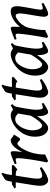

<svg xmlns="http://www.w3.org/2000/svg" viewBox="886 -1500 634 2445"><g transform="rotate(-90 1202.5 -277.0)"><path d="M327.6 -427.2Q321.3 -418 308.3 -406.2Q295.4 -394.5 282.7 -384.5Q270 -374.5 264.2 -371.1Q258.3 -384.8 241.7 -388.9Q225.1 -393.1 190.4 -393.1H35.2L26.4 -409.7L78.6 -441.9H316.9ZM296.9 -63.5Q247.1 -24.4 199.5 -2.2Q151.9 20 128.4 20Q102.5 20 81.3 -7.6Q60.1 -35.2 60.1 -78.1Q60.1 -96.7 61.3 -116Q62.5 -135.3 66.9 -162.1L114.3 -459Q120.6 -498 127.7 -512.5Q134.8 -526.9 147.9 -535.6L211.9 -574.2L225.6 -562Q222.2 -558.6 215.1 -536.4Q208 -514.2 200.7 -470.2L156.2 -185.1Q153.3 -166 151.9 -145Q150.4 -124 150.4 -114.3Q150.4 -84 160.9 -70.1Q171.4 -56.2 185.1 -56.2Q202.1 -56.2 226.1 -63.5Q250 -70.8 286.6 -87.4Z M712.4 -415Q704.6 -404.8 693.4 -386Q682.1 -367.2 671.6 -352.1Q661.1 -336.9 654.8 -336.9Q642.6 -336.9 633.5 -345.7Q624.5 -354.5 616.5 -363.3Q608.4 -372.1 598.6 -372.1Q581.5 -372.1 558.8 -345.2Q536.1 -318.4 514.9 -276.1Q493.7 -233.9 480 -187Q469.7 -150.4 463.1 -103.8Q456.5 -57.1 458 -18.6Q449.7 -14.6 432.9 -6.8Q416 1 399.4 8.5Q382.8 16.1 375 20L357.4 3.4Q368.2 -48.3 377.9 -103.3Q387.7 -158.2 395.3 -208.7Q402.8 -259.3 407.2 -299.3Q411.6 -339.4 411.6 -361.3Q411.6 -383.8 405.5 -388.9Q399.4 -394 391.6 -394Q383.8 -394 366.9 -389.4Q350.1 -384.8 342.3 -382.3L335 -405.3Q362.8 -418 392.8 -429.7Q422.9 -441.4 446.8 -449.2Q470.7 -457 480 -457Q493.7 -457 496.8 -446.5Q500 -436 500 -403.3Q500 -396.5 498 -379.2Q496.1 -361.8 493.4 -342.8Q490.7 -323.7 488.8 -311.5Q520.5 -371.6 546.9 -402.8Q573.2 -434.1 596.2 -445.6Q619.1 -457 640.1 -457Q657.7 -457 674.3 -440.4Q690.9 -423.8 712.4 -415Z M1113.8 -39.6Q1072.3 -11.2 1042.2 4.4Q1012.2 20 997.1 20Q985.4 20 973.1 7.8Q960.9 -4.4 952.9 -37.6Q944.8 -70.8 944.8 -133.8Q944.8 -147.5 949.5 -181.2Q954.1 -214.8 960.9 -254.6Q967.8 -294.4 973.9 -328.1Q980 -361.8 982.4 -376Q985.4 -391.1 1002.2 -405.8Q1019 -420.4 1042 -433.6Q1064.9 -446.8 1086.9 -457L1098.6 -435.1Q1082 -421.4 1075.2 -410.4Q1068.4 -399.4 1062 -366.2Q1051.8 -319.8 1044.2 -272.9Q1036.6 -226.1 1032.2 -190.2Q1027.8 -154.3 1027.8 -140.1Q1027.8 -91.8 1034.4 -70.1Q1041 -48.3 1052.7 -48.3Q1062.5 -48.3 1075.2 -51Q1087.9 -53.7 1107.4 -62ZM1068.8 -409.2Q1054.7 -399.4 1046.6 -382.6Q1038.6 -365.7 1032.5 -352.3Q1026.4 -338.9 1017.6 -338.9Q1009.3 -338.9 992.9 -354Q976.6 -369.1 954.8 -384.5Q933.1 -399.9 907.7 -399.9Q875 -399.4 848.9 -377.2Q822.8 -355 804.2 -321Q785.6 -287.1 775.9 -250.5Q766.1 -213.9 766.1 -185.1Q766.1 -125 784.4 -90.8Q802.7 -56.6 828.1 -56.6Q842.8 -56.6 865.7 -79.8Q888.7 -103 913.8 -139.4Q939 -175.8 959.5 -214.8L948.2 -125.5Q930.7 -95.7 904.3 -61.8Q877.9 -27.8 848.4 -3.9Q818.8 20 791 20Q769 20 744.1 3.2Q719.2 -13.7 701.9 -50.8Q684.6 -87.9 684.6 -148.9Q684.6 -226.1 721.4 -294.9Q758.3 -363.8 827.1 -411.1Q853.5 -429.2 889.4 -443.1Q925.3 -457 959 -457Q981.9 -457 1002.7 -445.6Q1023.4 -434.1 1040.3 -422.4Q1057.1 -410.6 1068.8 -409.2Z M1449.2 -427.2Q1442.9 -418 1429.9 -406.2Q1417 -394.5 1404.3 -384.5Q1391.6 -374.5 1385.7 -371.1Q1379.9 -384.8 1363.3 -388.9Q1346.7 -393.1 1312 -393.1H1156.7L1147.9 -409.7L1200.2 -441.9H1438.5ZM1418.5 -63.5Q1368.7 -24.4 1321 -2.2Q1273.4 20 1250 20Q1224.1 20 1202.9 -7.6Q1181.6 -35.2 1181.6 -78.1Q1181.6 -96.7 1182.9 -116Q1184.1 -135.3 1188.5 -162.1L1235.8 -459Q1242.2 -498 1249.3 -512.5Q1256.3 -526.9 1269.5 -535.6L1333.5 -574.2L1347.2 -562Q1343.8 -558.6 1336.7 -536.4Q1329.6 -514.2 1322.3 -470.2L1277.8 -185.1Q1274.9 -166 1273.4 -145Q1272 -124 1272 -114.3Q1272 -84 1282.5 -70.1Q1293 -56.2 1306.6 -56.2Q1323.7 -56.2 1347.7 -63.5Q1371.6 -70.8 1408.2 -87.4Z M1891.6 -39.6Q1850.1 -11.2 1820.1 4.4Q1790 20 1774.9 20Q1763.2 20 1751 7.8Q1738.8 -4.4 1730.7 -37.6Q1722.7 -70.8 1722.7 -133.8Q1722.7 -147.5 1727.3 -181.2Q1731.9 -214.8 1738.8 -254.6Q1745.6 -294.4 1751.7 -328.1Q1757.8 -361.8 1760.3 -376Q1763.2 -391.1 1780 -405.8Q1796.9 -420.4 1819.8 -433.6Q1842.8 -446.8 1864.7 -457L1876.5 -435.1Q1859.9 -421.4 1853 -410.4Q1846.2 -399.4 1839.8 -366.2Q1829.6 -319.8 1822 -272.9Q1814.5 -226.1 1810.1 -190.2Q1805.7 -154.3 1805.7 -140.1Q1805.7 -91.8 1812.3 -70.1Q1818.8 -48.3 1830.6 -48.3Q1840.3 -48.3 1853 -51Q1865.7 -53.7 1885.3 -62ZM1846.7 -409.2Q1832.5 -399.4 1824.5 -382.6Q1816.4 -365.7 1810.3 -352.3Q1804.2 -338.9 1795.4 -338.9Q1787.1 -338.9 1770.8 -354Q1754.4 -369.1 1732.7 -384.5Q1710.9 -399.9 1685.5 -399.9Q1652.8 -399.4 1626.7 -377.2Q1600.6 -355 1582 -321Q1563.5 -287.1 1553.7 -250.5Q1543.9 -213.9 1543.9 -185.1Q1543.9 -125 1562.3 -90.8Q1580.6 -56.6 1606 -56.6Q1620.6 -56.6 1643.6 -79.8Q1666.5 -103 1691.7 -139.4Q1716.8 -175.8 1737.3 -214.8L1726.1 -125.5Q1708.5 -95.7 1682.1 -61.8Q1655.8 -27.8 1626.2 -3.9Q1596.7 20 1568.8 20Q1546.9 20 1522 3.2Q1497.1 -13.7 1479.7 -50.8Q1462.4 -87.9 1462.4 -148.9Q1462.4 -226.1 1499.3 -294.9Q1536.1 -363.8 1605 -411.1Q1631.3 -429.2 1667.2 -443.1Q1703.1 -457 1736.8 -457Q1759.8 -457 1780.5 -445.6Q1801.3 -434.1 1818.1 -422.4Q1835 -410.6 1846.7 -409.2Z M2388.2 -41.5Q2343.8 -15.1 2306.6 2.4Q2269.5 20 2249 20Q2231.9 20 2221.9 4.6Q2211.9 -10.7 2211.9 -37.1Q2211.9 -47.4 2216.1 -76.2Q2220.2 -105 2226.6 -143.1Q2232.9 -181.2 2239.3 -219.5Q2245.6 -257.8 2250 -288.3Q2254.4 -318.8 2254.4 -332Q2254.4 -366.2 2247.3 -379.9Q2240.2 -393.6 2221.2 -393.6Q2212.4 -393.6 2190.7 -381.8Q2168.9 -370.1 2142.6 -345.7Q2116.2 -321.3 2093.8 -283.2Q2079.6 -259.8 2071.3 -227.1Q2063 -194.3 2054.7 -147Q2046.9 -103.5 2044.7 -74.5Q2042.5 -45.4 2043.5 -18.6Q2034.7 -14.6 2017.8 -7.1Q2001 0.5 1984.6 8.3Q1968.3 16.1 1960 20L1942.9 3.4Q1952.6 -44.9 1962.4 -101.3Q1972.2 -157.7 1979.7 -210.9Q1987.3 -264.2 1991.9 -304.7Q1996.6 -345.2 1996.6 -362.3Q1996.6 -384.8 1991.9 -389.9Q1987.3 -395 1978.5 -395Q1971.2 -395 1953.9 -390.1Q1936.5 -385.3 1927.7 -382.3L1919.9 -406.2Q1947.8 -418.5 1978 -429.9Q2008.3 -441.4 2032.2 -449.2Q2056.2 -457 2064.9 -457Q2078.6 -457 2082 -446.8Q2085.4 -436.5 2085.4 -401.9Q2085.4 -391.6 2084 -371.1Q2082.5 -350.6 2081.1 -338.4Q2134.3 -400.4 2186.5 -428.7Q2238.8 -457 2282.7 -457Q2313.5 -457 2329.8 -439.5Q2346.2 -421.9 2346.2 -374.5Q2346.2 -349.1 2339.6 -307.6Q2333 -266.1 2324.5 -220.5Q2315.9 -174.8 2309.3 -136Q2302.7 -97.2 2302.7 -77.1Q2302.7 -60.5 2307.1 -54.4Q2311.5 -48.3 2320.3 -48.3Q2341.3 -48.3 2378.9 -64.5Z"/></g></svg>

Font: Gentium Book Plus
Style: Italic
Weight: 400
Italic angle: -8°
Designer: Victor Gaultney, Annie Olsen, Iska Routamaa, Becca Hirsbrunner
Foundry: SIL International
Version: Version 6.101